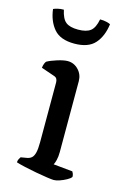

<svg xmlns="http://www.w3.org/2000/svg" viewBox="-110 -757 529 810"><g transform="rotate(15 154.0 -352.5)"><path d="M209.4 0Q201.6 0 179 -3.3Q156.4 -6.5 128.8 -11.7Q101.2 -16.9 76.8 -22.4Q52.4 -28 40.6 -32Q40.6 -39.5 43.9 -46.2Q47.2 -52.8 50 -56.4L77.7 -61.1Q88.7 -63.1 96.6 -69.9Q104.5 -76.6 108.8 -92.9Q113 -109.1 113 -139.1V-399.9Q113 -408.1 109.8 -414.8Q106.6 -421.5 97.4 -424.5L39.1 -444.6Q40.1 -455 43.4 -463Q46.6 -471 50 -474Q66.3 -483.1 93.6 -491.6Q121 -500 137.2 -500Q165 -500 184.5 -479.5Q204 -459 204 -429.8V-120.5Q204 -100 200.1 -84.8Q196.2 -69.7 192.4 -63.9L276.1 -55.6Q278.4 -52.4 280.6 -46.7Q282.9 -41 282.9 -33Q277.7 -25.4 263.7 -17.9Q249.8 -10.3 235 -5.2Q220.2 0 209.4 0ZM144.2 -578.2Q82.8 -578.2 54.6 -611.4Q26.5 -644.6 20.2 -696.2Q26.5 -699.2 38.2 -702.2Q49.9 -705.2 65.2 -705.2Q73.2 -667 90.7 -653.2Q108.2 -639.4 144.2 -639.4Q180.2 -639.4 198.2 -653.2Q216.2 -667 223.4 -705.2Q240 -705.2 252 -702.2Q263.9 -699.2 269.1 -696.2Q262.1 -642.3 233.6 -610.3Q205 -578.2 144.2 -578.2Z"/></g></svg>

Font: Texturina Medium
Style: Regular
Weight: 500
Designer: Guillermo Torres Carreño
Foundry: Omnibus-Type
Version: Version 1.003